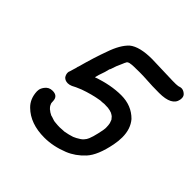

<svg xmlns="http://www.w3.org/2000/svg" viewBox="-182 -863 1037 1037"><g transform="rotate(45 336.5 -344.5)"><path d="M298 12Q191 12 130 -48Q95 -82 93 -137L94 -149Q96 -162 107 -177Q123 -199 151 -199Q190 -199 192 -163L193 -147H194L193 -146Q197 -138 198.5 -133.5Q200 -129 212 -117L214 -116Q224 -107 237 -101L238 -100Q243 -98 249 -97Q272 -88 284 -88Q300 -86 317 -86L353 -88Q381 -93 405 -101L422 -109L442 -121Q451 -127 456 -133Q467 -145 472 -158L480 -181Q488 -209 494 -241Q494 -247 496 -257V-265Q496 -280 493 -294Q489 -307 486 -313L475 -326L474 -327Q468 -332 460 -336H459L460 -337L456 -338Q441 -344 431 -344V-345L398 -346Q384 -344 370 -344Q314 -335 256 -314L249 -311Q226 -302 206 -291Q192 -285 180 -285Q160 -285 148 -298Q139 -311 139 -326Q139 -330 140 -334L142 -338Q143 -344 148 -358.5Q153 -373 156 -388L157 -389Q183 -485 209 -555Q235 -631 273 -666Q315 -700 410 -700L571 -695H596Q602 -696 607.5 -696Q613 -696 620 -698.5Q627 -701 633 -701Q646 -701 658 -692Q673 -682 673 -664Q673 -658 672 -652Q662 -597 566 -597Q509 -597 471 -600Q442 -602 412 -602Q355 -602 345 -599Q335 -599 325 -591V-590Q319 -580 315 -569Q299 -536 289 -502Q287 -501 286.5 -498.5Q286 -496 285 -494L279 -471Q264 -429 261 -413V-412Q351 -444 430 -444Q509 -444 560 -392Q595 -351 595 -287Q595 -259 589 -228Q569 -126 528 -81.5Q487 -37 435 -16Q365 12 298 12Z"/></g></svg>

Font: Bad Comic
Style: Italic
Weight: 400
Italic angle: -11°
Designer: GGBotNet
Foundry: GGBotNet
Version: 0.95